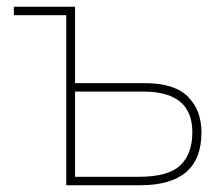

<svg xmlns="http://www.w3.org/2000/svg" viewBox="-20 -548 656 568"><path d="M202 -528H21V-503H176V0H395Q576 0 576 -156Q576 -222 536 -262Q496 -302 409 -302H202ZM405 -277Q549 -277 549 -157Q549 -93 513.5 -59Q478 -25 391 -25H202V-277Z"/></svg>

Font: Noto Sans UI Thin
Style: Regular
Weight: 250
Designer: Monotype Design Team
Foundry: Monotype Imaging Inc.
Version: Version 1.901